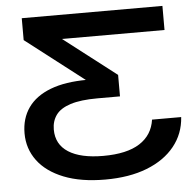

<svg xmlns="http://www.w3.org/2000/svg" viewBox="-53 -804 890 873"><g transform="rotate(-5 391.5 -368.0)"><path d="M720 -750V-640H130L160 -711L492 -455V-357H389Q312 -357 265.5 -342Q219 -327 199 -299Q179 -271 179 -233Q179 -165 234.5 -129.5Q290 -94 393 -94Q501 -94 559.5 -131.5Q618 -169 628 -239H761Q756 -163 710 -106Q664 -49 583.5 -17.5Q503 14 393 14Q282 14 204 -17Q126 -48 85.5 -102.5Q45 -157 45 -227Q45 -295 79.5 -344Q114 -393 182 -419Q250 -445 350 -445H422L402 -400L78 -650V-750Z"/></g></svg>

Font: Unbounded
Style: Regular
Weight: 400
Designer: Luke Prowse, Jean-Baptiste Morizot, Fátima Lázaro, Florian Runge
Foundry: NaN
Version: Version 1.701;gftools[0.9.28.dev5+ged2979d]